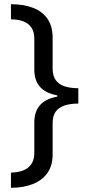

<svg xmlns="http://www.w3.org/2000/svg" viewBox="-20 -734 420 912"><path d="M32 86Q67 85 91.5 75Q116 65 129.5 44.5Q143 24 143 -8V-153Q143 -204 170 -234.5Q197 -265 252 -275V-281Q197 -291 170 -321.5Q143 -352 143 -403V-549Q143 -582 130 -602Q117 -622 92.5 -632Q68 -642 32 -642V-714Q94 -714 138 -696.5Q182 -679 206 -644Q230 -609 230 -555V-409Q230 -375 244 -354.5Q258 -334 285.5 -324.5Q313 -315 352 -315V-242Q313 -242 285.5 -232.5Q258 -223 244 -203Q230 -183 230 -149V0Q230 53 205 88Q180 123 135.5 140.5Q91 158 32 158Z"/></svg>

Font: korean115
Style: Regular
Weight: 400
Designer: Monotype Design Team
Foundry: Monotype Imaging Inc.
Version: Version 2.013